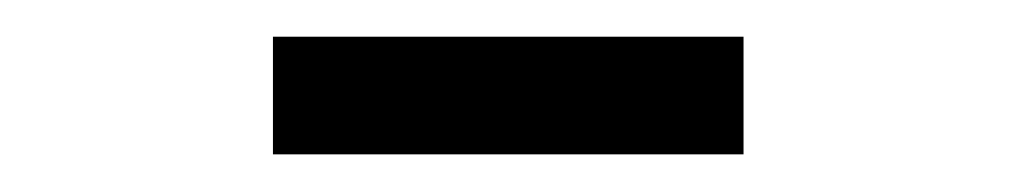

<svg xmlns="http://www.w3.org/2000/svg" viewBox="-20 -332 540 102"><path d="M375 -250V-312.5H125V-250Z"/></svg>

Font: Unifont
Style: Regular
Weight: 500
Version: Version 13.0.05